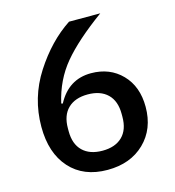

<svg xmlns="http://www.w3.org/2000/svg" viewBox="-106 -788 812 890"><g transform="rotate(-15 300.0 -343.0)"><path d="M302 12Q187 12 121.5 -61Q56 -134 56 -260Q56 -399 131 -515.5Q206 -632 306 -698H456Q328 -605 262.5 -526.5Q197 -448 173 -341L180 -339Q234 -441 342 -441Q432 -441 489.5 -382Q547 -323 547 -225Q547 -119 479.5 -53.5Q412 12 302 12ZM431 -208V-222Q431 -284 397 -317Q363 -350 302 -350Q241 -350 207 -317Q173 -284 173 -222V-208Q173 -146 207 -113Q241 -80 302 -80Q363 -80 397 -113Q431 -146 431 -208Z"/></g></svg>

Font: IBM Plex Sans Medm
Style: Regular
Weight: 500
Designer: Mike Abbink, Paul van der Laan, Pieter van Rosmalen
Foundry: Bold Monday
Version: Version 3.005